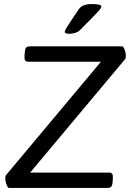

<svg xmlns="http://www.w3.org/2000/svg" viewBox="-20 -929 656 949"><path d="M585 -700Q588 -700 592 -692.5Q596 -685 599 -673.5Q602 -662 602 -652Q602 -640 597 -635L129 -76H521Q538 -76 538 -54Q538 -37 535 -18.5Q532 0 513 0H25Q20 0 16 -8Q12 -16 9 -27Q6 -38 6 -48Q6 -52 7 -57Q8 -62 11 -65L479 -624H118Q101 -624 101 -646Q101 -663 104 -681.5Q107 -700 126 -700ZM434 -909Q481 -909 481 -897Q481 -893 477.5 -887.5Q474 -882 463.5 -870.5Q453 -859 432 -837.5Q411 -816 375 -780Q366 -771 351.5 -766.5Q337 -762 322 -762Q311 -762 305.5 -764.5Q300 -767 300 -771Q300 -775 305.5 -785.5Q311 -796 326 -818.5Q341 -841 369 -883Q379 -897 394.5 -903Q410 -909 434 -909Z"/></svg>

Font: Asap VF Beta
Style: Italic
Weight: 400
Italic angle: -6°
Designer: Pablo Cosgaya
Foundry: Pablo Cosgaya
Version: Version 1.007